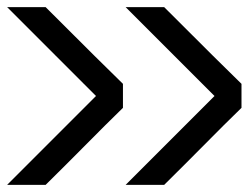

<svg xmlns="http://www.w3.org/2000/svg" viewBox="-20 -520 707 540"><path d="M608.3 -166.7Q475.8 -33.3 441.7 0H333.3L583.3 -250L333.3 -500H441.7Q608.3 -333.3 659.2 -284.2V-216.7ZM275 -166.7Q142.5 -33.3 108.3 0H0L250 -250L0 -500H108.3Q275 -333.3 325.8 -284.2V-216.7Z"/></svg>

Font: 0xA000-Mono
Style: Mono-Bold
Weight: 700
Version: Version 0.1